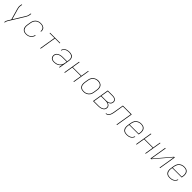

<svg xmlns="http://www.w3.org/2000/svg" viewBox="762 -3006 5675 5675"><g transform="rotate(45 3600.0 -168.0)"><path d="M136 205 137 198Q141 175 147 152.5Q153 130 166 109L231 4L137 -325Q133 -341 129 -357Q125 -373 122 -389.5Q119 -406 117 -422.5Q115 -439 118 -457L130 -530H151L139 -457Q136 -440 138 -424Q140 -408 142.5 -392Q145 -376 149 -361Q153 -346 157 -331L246 -20L440 -335Q449 -350 458 -364.5Q467 -379 475 -394Q483 -409 490 -424.5Q497 -440 499 -457L512 -530H532L520 -457Q517 -439 510 -422.5Q503 -406 494.5 -389.5Q486 -373 477 -357Q468 -341 458 -325L184 119Q172 137 166.5 157.5Q161 178 158 198L157 205Z M844 8Q814 8 786 2Q758 -4 735 -19Q712 -34 696 -57Q680 -80 673 -107.5Q666 -135 666.5 -164.5Q667 -194 672 -223L690 -333Q694 -361 703.5 -388Q713 -415 729 -439.5Q745 -464 767.5 -483.5Q790 -503 816.5 -515.5Q843 -528 871 -533Q899 -538 926 -538Q952 -538 976.5 -534.5Q1001 -531 1023.5 -522Q1046 -513 1064 -498Q1082 -483 1093 -462Q1104 -441 1107.5 -416Q1111 -391 1107 -366Q1107 -365 1107 -364Q1107 -363 1107 -362H1086Q1086 -363 1086 -364Q1086 -365 1087 -366Q1090 -388 1087 -410Q1084 -432 1074.5 -450.5Q1065 -469 1049 -483Q1033 -497 1013 -505Q993 -513 971 -516Q949 -519 926 -519Q901 -519 875.5 -514.5Q850 -510 826 -498.5Q802 -487 781.5 -468.5Q761 -450 746 -427.5Q731 -405 723 -380.5Q715 -356 710 -330L692 -220Q688 -194 687.5 -167.5Q687 -141 693 -116.5Q699 -92 712.5 -71Q726 -50 746.5 -36Q767 -22 792.5 -16.5Q818 -11 844 -11Q867 -11 890.5 -14.5Q914 -18 936 -26.5Q958 -35 978.5 -50Q999 -65 1014.5 -84Q1030 -103 1040 -125Q1050 -147 1054 -170H1075Q1070 -144 1059.5 -120Q1049 -96 1032 -74.5Q1015 -53 992.5 -36.5Q970 -20 945.5 -10Q921 0 895 4Q869 8 844 8Z M1433 0 1518 -511H1315L1318 -530H1744L1741 -511H1539L1454 0Z M2015 8Q1992 8 1970 5Q1948 2 1928.5 -6.5Q1909 -15 1893.5 -29Q1878 -43 1869 -62.5Q1860 -82 1858 -104Q1856 -126 1859 -149Q1862 -168 1870 -186.5Q1878 -205 1891.5 -220Q1905 -235 1923 -246Q1941 -257 1959.5 -264.5Q1978 -272 1997 -277Q2016 -282 2035 -284.5Q2054 -287 2073.5 -288Q2093 -289 2112 -289H2272L2281 -344Q2285 -368 2284.5 -392Q2284 -416 2276 -437Q2268 -458 2252.5 -474.5Q2237 -491 2217 -501Q2197 -511 2174 -515Q2151 -519 2127 -519Q2096 -519 2065 -513.5Q2034 -508 2005 -493Q1976 -478 1954.5 -452Q1933 -426 1927 -394H1906Q1913 -429 1936 -459Q1959 -489 1991 -507Q2023 -525 2058 -531.5Q2093 -538 2127 -538Q2154 -538 2180.5 -533.5Q2207 -529 2229.5 -518Q2252 -507 2269 -488Q2286 -469 2295 -445.5Q2304 -422 2305 -395Q2306 -368 2301 -341L2245 0H2224L2242 -112Q2226 -83 2200 -58.5Q2174 -34 2143 -19Q2112 -4 2079.5 2Q2047 8 2015 8ZM2015 -11Q2042 -11 2069.5 -15.5Q2097 -20 2123.5 -30.5Q2150 -41 2174 -59Q2198 -77 2215.5 -100Q2233 -123 2243 -149.5Q2253 -176 2257 -203L2269 -270H2112Q2094 -270 2077 -269.5Q2060 -269 2042.5 -266.5Q2025 -264 2007.5 -260Q1990 -256 1973 -249.5Q1956 -243 1940 -234Q1924 -225 1911 -212Q1898 -199 1890.5 -182Q1883 -165 1880 -148Q1877 -128 1879 -109Q1881 -90 1888.5 -73Q1896 -56 1909.5 -43.5Q1923 -31 1940 -23.5Q1957 -16 1976.5 -13.5Q1996 -11 2015 -11Z M2443 0 2530 -530H2551L2511 -286H2871L2912 -530H2932L2845 0H2824L2868 -268H2508L2464 0Z M3246 8Q3216 8 3187.5 2Q3159 -4 3135.5 -19Q3112 -34 3096.5 -57Q3081 -80 3073.5 -107.5Q3066 -135 3066.5 -164.5Q3067 -194 3072 -223L3090 -333Q3094 -361 3103.5 -388Q3113 -415 3129.5 -440Q3146 -465 3169 -484.5Q3192 -504 3218.5 -516Q3245 -528 3273.5 -534.5Q3302 -541 3329 -541Q3358 -541 3386.5 -533.5Q3415 -526 3438.5 -511.5Q3462 -497 3478 -473.5Q3494 -450 3501.5 -423Q3509 -396 3508.5 -366Q3508 -336 3503 -307L3485 -197Q3481 -169 3471.5 -141.5Q3462 -114 3445.5 -89.5Q3429 -65 3406 -45.5Q3383 -26 3356.5 -13.5Q3330 -1 3301.5 3.5Q3273 8 3246 8ZM3246 -11Q3271 -11 3297 -15.5Q3323 -20 3347.5 -31.5Q3372 -43 3393 -61Q3414 -79 3429 -101.5Q3444 -124 3452.5 -149Q3461 -174 3465 -200L3483 -310Q3487 -336 3487.5 -363Q3488 -390 3482 -415Q3476 -440 3461.5 -461Q3447 -482 3426 -495Q3405 -508 3379 -513.5Q3353 -519 3327 -519Q3301 -519 3275.5 -514.5Q3250 -510 3226 -498Q3202 -486 3181.5 -468Q3161 -450 3146 -427.5Q3131 -405 3122.5 -380.5Q3114 -356 3110 -330L3092 -220Q3088 -194 3087.5 -167.5Q3087 -141 3093 -116Q3099 -91 3113 -70.5Q3127 -50 3147.5 -36Q3168 -22 3194 -16.5Q3220 -11 3246 -11Z M3643 0 3730 -530H3933Q3955 -530 3976.5 -527.5Q3998 -525 4018 -518Q4038 -511 4055 -499.5Q4072 -488 4083 -470.5Q4094 -453 4097 -431.5Q4100 -410 4097 -388Q4093 -367 4082.5 -346.5Q4072 -326 4054 -311.5Q4036 -297 4015 -288.5Q3994 -280 3973 -275Q3998 -269 4020.5 -257.5Q4043 -246 4059 -227.5Q4075 -209 4081 -183.5Q4087 -158 4083 -132Q4079 -109 4066.5 -87Q4054 -65 4034.5 -49.5Q4015 -34 3992 -24.5Q3969 -15 3945.5 -9.5Q3922 -4 3898.5 -2Q3875 0 3852 0ZM3711 -285H3897Q3915 -285 3933.5 -286.5Q3952 -288 3970.5 -292.5Q3989 -297 4007 -304.5Q4025 -312 4040 -325Q4055 -338 4064 -355.5Q4073 -373 4076 -391Q4079 -410 4076.5 -428.5Q4074 -447 4064 -461.5Q4054 -476 4038.5 -486Q4023 -496 4006 -501.5Q3989 -507 3970.5 -509Q3952 -511 3933 -511H3748ZM3667 -19H3852Q3873 -19 3894 -20.5Q3915 -22 3936.5 -27Q3958 -32 3979 -40Q4000 -48 4018 -61.5Q4036 -75 4047.5 -94.5Q4059 -114 4062 -135Q4066 -157 4061.5 -178Q4057 -199 4044.5 -214.5Q4032 -230 4014 -240Q3996 -250 3976 -256Q3956 -262 3934.5 -264Q3913 -266 3892 -266H3708Z M4168 0 4172 -19Q4186 -19 4200 -22.5Q4214 -26 4226.5 -35Q4239 -44 4249 -55.5Q4259 -67 4267 -79.5Q4275 -92 4280.5 -106Q4286 -120 4290.5 -134Q4295 -148 4298 -162Q4301 -176 4304 -190Q4307 -204 4309 -218Q4311 -232 4314 -246Q4315 -255 4316.5 -264.5Q4318 -274 4320 -283L4361 -530H4732L4645 0H4624L4708 -511H4378L4340 -280Q4339 -275 4338.5 -270Q4338 -265 4337 -260Q4334 -244 4331.5 -227.5Q4329 -211 4325.5 -194.5Q4322 -178 4318.5 -162Q4315 -146 4310 -129.5Q4305 -113 4298 -97Q4291 -81 4282 -66.5Q4273 -52 4260.5 -39Q4248 -26 4233 -16.5Q4218 -7 4201.5 -3.5Q4185 0 4168 0Z M5048 8Q5018 8 4989.5 2Q4961 -4 4937.5 -18.5Q4914 -33 4897.5 -56Q4881 -79 4873.5 -106.5Q4866 -134 4866.5 -164Q4867 -194 4872 -223L4890 -333Q4894 -361 4903.5 -388.5Q4913 -416 4929.5 -440.5Q4946 -465 4969 -484.5Q4992 -504 5019 -516.5Q5046 -529 5074 -533.5Q5102 -538 5130 -538Q5159 -538 5187.5 -532Q5216 -526 5239.5 -511Q5263 -496 5279 -473Q5295 -450 5302 -422.5Q5309 -395 5308.5 -365.5Q5308 -336 5303 -307L5295 -256H4898L4892 -220Q4888 -194 4887.5 -167Q4887 -140 4893.5 -115.5Q4900 -91 4914 -70Q4928 -49 4949 -35.5Q4970 -22 4995.5 -16.5Q5021 -11 5048 -11Q5079 -11 5110.5 -16.5Q5142 -22 5171.5 -37Q5201 -52 5223 -78.5Q5245 -105 5253 -136H5273Q5265 -101 5241.5 -71Q5218 -41 5185.5 -23Q5153 -5 5117.5 1.5Q5082 8 5048 8ZM4901 -274H5277L5283 -310Q5287 -336 5287.5 -362.5Q5288 -389 5282 -414Q5276 -439 5262 -459.5Q5248 -480 5227.5 -494Q5207 -508 5181.5 -513.5Q5156 -519 5129 -519Q5104 -519 5078 -514.5Q5052 -510 5027.5 -498.5Q5003 -487 4982 -469Q4961 -451 4946.5 -428.5Q4932 -406 4923.5 -381Q4915 -356 4910 -330Z M5443 0 5530 -530H5551L5511 -286H5871L5912 -530H5932L5845 0H5824L5868 -268H5508L5464 0Z M6043 0 6130 -530H6151L6066 -17L6502 -530H6532L6445 0H6424L6509 -513L6073 0Z M6848 8Q6818 8 6789.5 2Q6761 -4 6737.5 -18.5Q6714 -33 6697.5 -56Q6681 -79 6673.5 -106.5Q6666 -134 6666.5 -164Q6667 -194 6672 -223L6690 -333Q6694 -361 6703.5 -388.5Q6713 -416 6729.5 -440.5Q6746 -465 6769 -484.5Q6792 -504 6819 -516.5Q6846 -529 6874 -533.5Q6902 -538 6930 -538Q6959 -538 6987.5 -532Q7016 -526 7039.5 -511Q7063 -496 7079 -473Q7095 -450 7102 -422.5Q7109 -395 7108.5 -365.5Q7108 -336 7103 -307L7095 -256H6698L6692 -220Q6688 -194 6687.5 -167Q6687 -140 6693.5 -115.5Q6700 -91 6714 -70Q6728 -49 6749 -35.5Q6770 -22 6795.5 -16.5Q6821 -11 6848 -11Q6879 -11 6910.5 -16.5Q6942 -22 6971.5 -37Q7001 -52 7023 -78.5Q7045 -105 7053 -136H7073Q7065 -101 7041.5 -71Q7018 -41 6985.5 -23Q6953 -5 6917.5 1.5Q6882 8 6848 8ZM6701 -274H7077L7083 -310Q7087 -336 7087.5 -362.5Q7088 -389 7082 -414Q7076 -439 7062 -459.5Q7048 -480 7027.5 -494Q7007 -508 6981.5 -513.5Q6956 -519 6929 -519Q6904 -519 6878 -514.5Q6852 -510 6827.5 -498.5Q6803 -487 6782 -469Q6761 -451 6746.5 -428.5Q6732 -406 6723.5 -381Q6715 -356 6710 -330Z"/></g></svg>

Font: Iosevka Curly ThExObl
Style: Regular
Weight: 100
Width: 7
Italic angle: -9°
Monospace: yes
Designer: Belleve Invis
Foundry: Belleve Invis
Version: Version 11.1.0; ttfautohint (v1.8.3)